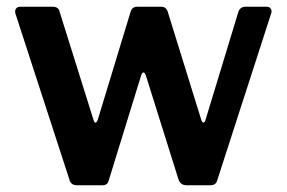

<svg xmlns="http://www.w3.org/2000/svg" viewBox="-20 -550 851 570"><path d="M785 -510 625 -15Q621 0 605 0H534Q516 0 510 -17L413 -326Q410 -335 406 -335Q402 -335 399 -326L303 -15Q301 -7 296.5 -3.5Q292 0 283 0H209Q190 0 186 -17L26 -509Q25 -511 25 -516Q25 -522 29 -526Q33 -530 40 -530H137Q145 -530 150.5 -526Q156 -522 157 -515L257 -196Q258 -192 259.5 -189Q261 -186 263 -186Q268 -186 271 -197L368 -516Q373 -530 387 -530H459Q473 -530 478 -515L577 -196Q580 -186 584 -186Q588 -186 591 -197L688 -516Q690 -522 695.5 -526Q701 -530 708 -530H772Q780 -530 784 -524Q788 -518 785 -510Z"/></svg>

Font: n
Style: Regular
Weight: 600
Designer: Pablo Impallari, Rodrigo Fuenzalida
Foundry: Impallari Type
Version: Version 1.002; ttfautohint (v1.5)